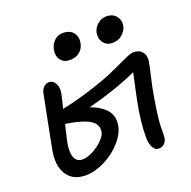

<svg xmlns="http://www.w3.org/2000/svg" viewBox="-129 -851 988 991"><g transform="rotate(-20 364.5 -355.5)"><path d="M540 -583Q509.8 -583 492.4 -606Q475.1 -628.9 481 -661.1Q486.8 -687 508.1 -705.1Q529.3 -723.1 556.2 -723.1Q591.8 -723.1 610.1 -699.5Q628.4 -675.8 622.1 -645Q617.7 -622.6 595.9 -602.8Q574.2 -583 540 -583ZM304.2 -575.2Q271 -575.2 254.2 -597.9Q237.3 -620.6 244.1 -654.8Q249.5 -682.1 269 -700.7Q288.6 -719.2 314.9 -719.2Q355.5 -719.2 373.3 -695.3Q391.1 -671.4 384.8 -638.2Q379.4 -610.8 358.6 -593Q337.9 -575.2 304.2 -575.2ZM178.2 12.2Q107.9 12.2 75.9 -37.8Q43.9 -87.9 59.1 -168.9Q69.8 -227.1 83.3 -294.4Q96.7 -361.8 105.5 -406.2Q114.3 -450.7 116.2 -460.9Q120.1 -480 132.6 -492.4Q145 -504.9 162.1 -504.9Q184.6 -504.9 196.5 -482.4Q208.5 -460 203.1 -429.2Q200.7 -416.5 193.1 -386.2Q185.5 -356 184.1 -350.1Q293.5 -372.6 420.9 -418Q461.4 -432.6 507.8 -454.3Q554.2 -476.1 582.3 -488.5Q610.4 -501 626 -501Q656.7 -501 673.1 -480Q689.5 -459 683.1 -425.8Q678.7 -401.4 668.7 -358.2Q658.7 -314.9 655.8 -300.8Q631.3 -171.4 627 -104Q627 -41 624 -25.9Q620.1 -9.3 607.9 1Q595.7 11.2 579.1 11.2Q559.1 11.2 548.1 -8.8Q537.1 -28.8 536.1 -59.1Q534.7 -147.5 558.1 -262.2Q564.5 -295.9 588.9 -404.8Q470.2 -350.6 315.9 -311Q362.8 -295.4 394.3 -265.4Q425.8 -235.4 423.8 -188Q420.9 -138.2 380.1 -90.8Q339.4 -43.5 283.4 -15.6Q227.5 12.2 178.2 12.2ZM146 -184.1Q135.3 -130.4 146.5 -100.6Q157.7 -70.8 190.9 -70.8Q215.3 -70.8 248 -87.6Q280.8 -104.5 305.7 -130.4Q330.6 -156.2 331.1 -179.2Q331.5 -203.6 317.6 -219.7Q303.7 -235.8 275.9 -247.1Q232.4 -264.6 167 -273.9Q164.1 -260.7 156.2 -228.3Q148.4 -195.8 146 -184.1Z"/></g></svg>

Font: Shantell Sans Normal
Style: Italic
Weight: 400
Italic angle: -11.31°
Designer: Stephen Nixon, Anya Danilova, Shantell Martin
Foundry: Arrow Type
Version: Version 1.006;[559af2be0]